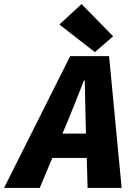

<svg xmlns="http://www.w3.org/2000/svg" viewBox="-70 -927 690 947"><path d="M270 -344 238 -268H354L352 -344Q350 -411 348 -530H344Q288 -387 270 -344ZM-50 0 276 -650H468L530 0H362L358 -148H188L126 0ZM398 -670 223 -806 332 -907 488 -748Z"/></svg>

Font: TypoPRO Source Code Pro
Style: Italic
Weight: 900
Italic angle: -11°
Monospace: yes
Designer: Paul D. Hunt, Teo Tuominen
Foundry: Adobe Systems Incorporated
Version: Version 1.030;PS 1.0;hotconv 1.0.84;makeotf.lib2.5.63406